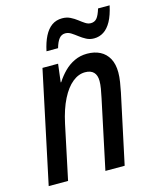

<svg xmlns="http://www.w3.org/2000/svg" viewBox="-112 -816 725 893"><g transform="rotate(-15 251.0 -369.5)"><path d="M10.7 0 125 -538.6H200.2L189.5 -451.7H191.9Q209 -478.5 231 -500.5Q252.9 -522.5 280.8 -535.6Q308.6 -548.8 341.8 -548.8Q377.4 -548.8 404.1 -535.2Q430.7 -521.5 445.6 -494.4Q460.4 -467.3 460.4 -427.2Q460.4 -406.2 456.5 -381.6Q452.6 -356.9 447.8 -333.5L376.5 0H283.7L354 -331.5Q358.9 -354 362.3 -374.5Q365.7 -395 365.7 -411.1Q365.7 -439 351.8 -453.4Q337.9 -467.8 310.5 -467.8Q278.8 -467.8 249.8 -444.3Q220.7 -420.9 197.3 -374.8Q173.8 -328.6 159.2 -260.7L104 0ZM163.1 -608.4Q171.9 -649.9 186.5 -678.7Q201.2 -707.5 222.4 -722.7Q243.7 -737.8 272.5 -737.8Q294.4 -737.8 311.5 -729.2Q328.6 -720.7 343 -709.5Q357.4 -698.2 370.4 -689.7Q383.3 -681.2 396.5 -681.2Q414.6 -681.2 425.5 -693.8Q436.5 -706.5 446.3 -738.8H502Q492.2 -693.4 476.6 -664.8Q460.9 -636.2 439.9 -622.6Q418.9 -608.9 393.1 -608.9Q372.6 -608.9 356 -617.7Q339.4 -626.5 325 -637.7Q310.5 -648.9 296.9 -657.7Q283.2 -666.5 268.6 -666.5Q250.5 -666.5 238.8 -652.1Q227.1 -637.7 218.8 -608.4Z"/></g></svg>

Font: Open Sans SemiCondensed Medium
Style: Italic
Weight: 500
Width: 4
Italic angle: -12°
Designer: Monotype Design Team
Foundry: Monotype Imaging Inc.
Version: Version 3.000